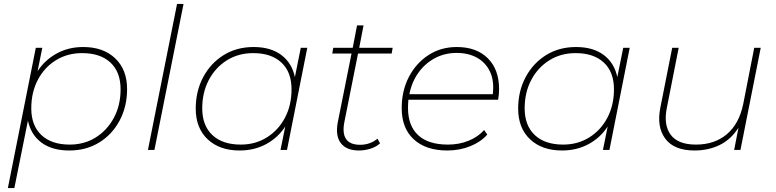

<svg xmlns="http://www.w3.org/2000/svg" viewBox="-20 -762 3946 976"><path d="M332 3Q245 3 191 -37Q137 -77 122 -149L53 194H20L162 -519H195L171 -400Q208 -457 268 -490Q328 -523 403 -523Q505 -523 565.5 -465.5Q626 -408 626 -309Q626 -220 588 -149Q550 -78 484 -37.5Q418 3 332 3ZM334 -27Q409 -27 467 -63.5Q525 -100 559 -163.5Q593 -227 593 -308Q593 -396 541.5 -444Q490 -492 397 -492Q323 -492 264.5 -456Q206 -420 172.5 -356.5Q139 -293 139 -211Q139 -124 190.5 -75.5Q242 -27 334 -27Z M732 0 880 -742H913L765 0Z M1198 3Q1096 3 1035.5 -54Q975 -111 975 -210Q975 -299 1013 -370Q1051 -441 1117 -482Q1183 -523 1269 -523Q1356 -523 1410 -482.5Q1464 -442 1479 -370L1509 -519H1542L1439 0H1406L1430 -119Q1393 -62 1333 -29.5Q1273 3 1198 3ZM1204 -27Q1278 -27 1336.5 -63.5Q1395 -100 1428.5 -163.5Q1462 -227 1462 -308Q1462 -396 1410.5 -444Q1359 -492 1267 -492Q1192 -492 1133.5 -455.5Q1075 -419 1041.5 -355.5Q1008 -292 1008 -211Q1008 -124 1059.5 -75.5Q1111 -27 1204 -27Z M1805 3Q1741 3 1712.5 -34.5Q1684 -72 1697 -140L1767 -490H1669L1674 -519H1773L1795 -633H1828L1806 -519H1976L1971 -490H1800L1731 -144Q1707 -26 1811 -26Q1861 -26 1899 -57L1912 -33Q1890 -14 1861 -5.5Q1832 3 1805 3Z M2254 3Q2145 3 2083.5 -53.5Q2022 -110 2022 -212Q2022 -301 2058.5 -371Q2095 -441 2158 -482Q2221 -523 2302 -523Q2402 -523 2459.5 -466Q2517 -409 2517 -309Q2517 -282 2512 -255H2056Q2054 -234 2054 -213Q2054 -123 2105.5 -75Q2157 -27 2257 -27Q2314 -27 2362 -46.5Q2410 -66 2441 -101L2457 -78Q2425 -41 2371 -19Q2317 3 2254 3ZM2061 -283H2485Q2493 -351 2471 -397.5Q2449 -444 2405 -468.5Q2361 -493 2301 -493Q2241 -493 2191 -466.5Q2141 -440 2107 -392.5Q2073 -345 2061 -283Z M2837 3Q2735 3 2674.5 -54Q2614 -111 2614 -210Q2614 -299 2652 -370Q2690 -441 2756 -482Q2822 -523 2908 -523Q2995 -523 3049 -482.5Q3103 -442 3118 -370L3148 -519H3181L3078 0H3045L3069 -119Q3032 -62 2972 -29.5Q2912 3 2837 3ZM2843 -27Q2917 -27 2975.5 -63.5Q3034 -100 3067.5 -163.5Q3101 -227 3101 -308Q3101 -396 3049.5 -444Q2998 -492 2906 -492Q2831 -492 2772.5 -455.5Q2714 -419 2680.5 -355.5Q2647 -292 2647 -211Q2647 -124 2698.5 -75.5Q2750 -27 2843 -27Z M3511 3Q3406 3 3361.5 -57.5Q3317 -118 3337 -216L3397 -519H3430L3370 -215Q3352 -128 3389 -77.5Q3426 -27 3518 -27Q3612 -27 3674.5 -79.5Q3737 -132 3758 -233L3814 -519H3847L3744 0H3712L3734 -113Q3696 -53 3638.5 -25Q3581 3 3511 3Z"/></svg>

Font: Montserrat ExtraLight
Style: Italic
Weight: 200
Italic angle: -11.3°
Designer: Julieta Ulanovsky
Foundry: Julieta Ulanovsky
Version: Version 9.000; ttfautohint (v1.8.4.7-5d5b)